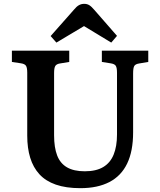

<svg xmlns="http://www.w3.org/2000/svg" viewBox="-20 -967 832 1001"><path d="M399 14Q324 14 271 -4.5Q218 -23 185.5 -58.5Q153 -94 137.5 -144.5Q122 -195 122 -260V-588Q122 -614 115.5 -624Q109 -634 89 -637L42 -644V-703H341V-644L292 -636Q274 -633 268 -622.5Q262 -612 262 -586V-262Q262 -198 278 -156.5Q294 -115 329.5 -94.5Q365 -74 422 -74Q481 -74 518 -96Q555 -118 572.5 -161Q590 -204 590 -266V-588Q590 -614 583.5 -624Q577 -634 556 -637L511 -644V-703H753V-644L705 -636Q686 -633 680 -623Q674 -613 674 -584V-277Q674 -179 643 -114.5Q612 -50 550.5 -18Q489 14 399 14ZM274 -745 244 -779 366 -917Q379 -933 391.5 -940Q404 -947 419 -947Q434 -947 445.5 -940Q457 -933 473 -914L590 -780L560 -745L418 -831Z"/></svg>

Font: Literata 18pt SemiBold
Style: Regular
Weight: 600
Designer: Latin by Veronika Burian and Jose Scaglione. Greek by Irene Vlachou. Cyrillic by Vera Evstafieva.
Foundry: TypeTogether
Version: Version 3.103;gftools[0.9.29]